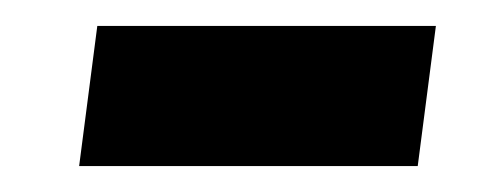

<svg xmlns="http://www.w3.org/2000/svg" viewBox="-20 -387 383 148"><path d="M41 -259 55 -367H316L302 -259Z"/></svg>

Font: Fira Sans Extra Condensed SemiBold
Style: Italic
Weight: 600
Width: 3
Italic angle: -8°
Designer: Carrois Corporate & Edenspiekermann AG
Foundry: Carrois Corporate GbR & Edenspiekermann AG
Version: Version 4.203